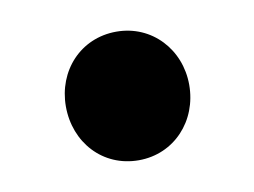

<svg xmlns="http://www.w3.org/2000/svg" viewBox="-40 -259 430 325"><g transform="rotate(-10 175.5 -96.5)"><path d="M176 14C237 14 282 -35 282 -97C282 -158 237 -207 176 -207C114 -207 70 -158 70 -97C70 -35 114 14 176 14Z"/></g></svg>

Font: Noto Sans Korean Black
Style: Bold
Weight: 900
Designer: Ryoko NISHIZUKA (kana & ideographs); Paul D. Hunt (Latin, Greek & Cyrillic); Wenlong ZHANG (bopomofo); Sandoll Communica
Foundry: Adobe Systems Incorporated
Version: Version 1.000;PS 1;hotconv 1.0.78;makeotf.lib2.5.61930